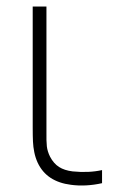

<svg xmlns="http://www.w3.org/2000/svg" viewBox="-20 -560 362 587"><path d="M197 5Q160.5 0.5 134.8 -16.2Q109 -33 95 -63Q88 -78.5 84.8 -94.8Q81.5 -111 80.8 -127.2Q80 -143.5 80 -171Q80 -173 80 -175Q80 -177 80 -179V-540H122V-179V-158Q121.5 -128.5 123.2 -112.8Q125 -97 133 -81Q144 -60 160.5 -49.5Q177 -39 202 -36Q251.5 -31 292 -40V0Q268 5.5 243.2 6.8Q218.5 8 197 5Z"/></svg>

Font: Hauora
Style: Regular
Weight: 400
Designer: Wayne Shih
Foundry: WCYS
Version: Version 1.001